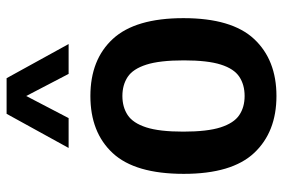

<svg xmlns="http://www.w3.org/2000/svg" viewBox="-158 -690 858 582"><g transform="rotate(-90 271.0 -399.0)"><path d="M271 10Q162 10 98.5 -57.5Q35 -125 35 -271Q35 -418.5 97.8 -486.2Q160.5 -554 271 -554Q381.5 -554 444.2 -485.8Q507 -417.5 507 -272Q507 -125.5 443.8 -57.8Q380.5 10 271 10ZM271 -86.5Q305 -86.5 329.2 -102.5Q353.5 -118.5 366.2 -158.5Q379 -198.5 379 -270.5Q379 -344 366 -384.5Q353 -425 328.8 -441Q304.5 -457 271 -457Q237.5 -457 213.2 -441Q189 -425 176 -385Q163 -345 163 -272.5Q163 -199.5 176 -159.2Q189 -119 213 -102.8Q237 -86.5 271 -86.5ZM113.5 -620 217 -808H325L428.5 -620H338L271 -748.5L204 -620Z"/></g></svg>

Font: Encode Sans SmCnd SmBold
Style: Regular
Weight: 600
Width: 4
Designer: Multiple Designers
Foundry: Impallari Type
Version: Version 3.002; ttfautohint (v1.8.3) -l 8 -r 50 -G 200 -x 14 